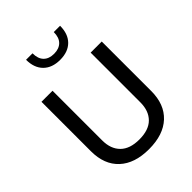

<svg xmlns="http://www.w3.org/2000/svg" viewBox="-263 -1075 1212 1212"><g transform="rotate(-45 343.0 -469.0)"><path d="M512.7 -686.5H611.8V-244.6Q611.8 -126 541.3 -60.3Q470.7 5.4 342.8 5.4Q214.8 5.4 144.3 -60.3Q73.7 -126 73.7 -244.6V-686.5H172.4V-242.7Q172.4 -167 215.6 -124Q258.8 -81.1 342.8 -81.1Q427.2 -81.1 470 -124Q512.7 -167 512.7 -242.7ZM496.1 -942.9Q496.1 -870.6 456.1 -830.3Q416 -790 344.7 -790Q273.4 -790 232.9 -830.3Q192.4 -870.6 192.4 -942.9H250Q250 -894.5 274.7 -869.4Q299.3 -844.2 344.7 -844.2Q389.6 -844.2 414.8 -869.4Q439.9 -894.5 439.9 -942.9Z"/></g></svg>

Font: Estedad-FD Medium
Style: Regular
Weight: 500
Designer: Amin Abedi
Version: Version 7.3